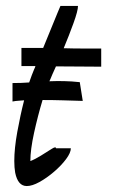

<svg xmlns="http://www.w3.org/2000/svg" viewBox="-20 -614 380 645"><path d="M70 11Q40 11 31 -34Q28 -51 28 -73Q28 -115 38 -170.5Q48 -226 61 -277Q51 -276 41.5 -275.5Q32 -275 22 -273V-335Q37 -335 51 -335.5Q65 -336 78 -337Q83 -351 87 -362Q91 -373 95 -382Q96 -384 97 -386Q98 -388 99 -392H52V-453H125Q138 -484 151 -516.5Q164 -549 173.5 -571.5Q183 -594 183 -594H242Q242 -578 227 -536.5Q212 -495 194 -452Q226 -451 258 -451Q290 -451 318 -451H320V-390H318Q284 -390 245.5 -390.5Q207 -391 168 -391Q161 -376 156.5 -365.5Q152 -355 150 -350Q149 -348 148 -345.5Q147 -343 146 -341Q170 -342 195 -341.5Q220 -341 248 -338L258 -275Q224 -276 190.5 -277Q157 -278 123 -278Q107 -225 94.5 -168Q82 -111 82 -73Q98 -79 118 -91.5Q138 -104 153 -113.5Q168 -123 168 -116H218Q218 -101 202 -79.5Q186 -58 161.5 -37Q137 -16 112.5 -2.5Q88 11 70 11Z"/></svg>

Font: Syne Tactile
Style: Regular
Weight: 400
Designer: Lucas Descroix
Foundry: Bonjour Monde
Version: Version 2.100; ttfautohint (v1.8.3)